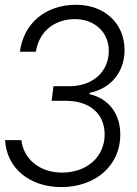

<svg xmlns="http://www.w3.org/2000/svg" viewBox="-20 -759 563 791"><path d="M231.9 11.7C374 11.7 475.6 -77.1 475.6 -204.1C475.6 -292 426.3 -353.5 348.6 -371.1L349.1 -376.5C440.4 -395 493.2 -466.3 493.2 -552.7C493.2 -662.6 410.2 -739.3 293.9 -739.3C168 -739.3 77.6 -664.1 62 -545.9H127.9C140.1 -627.9 203.1 -680.2 288.6 -680.2C369.6 -680.2 428.2 -626.5 428.2 -549.3C428.2 -463.9 362.3 -403.8 266.1 -403.8H200.2L192.9 -343.8H250.5C347.7 -343.8 411.1 -292 411.1 -205.1C411.1 -112.3 337.4 -47.9 235.4 -47.9C144.5 -47.9 77.1 -103 67.9 -181.6H1C6.8 -67.9 100.6 11.7 231.9 11.7Z"/></svg>

Font: Guggenheim Sans Display Light
Style: Italic
Weight: 300
Italic angle: -7°
Designer: Modified by Tom Baber under direction of Pentagram Design 2023
Foundry: rsms
Version: Version 1.001;Glyphs 3.1.2 (3151)